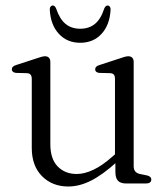

<svg xmlns="http://www.w3.org/2000/svg" viewBox="-20 -667 605 698"><path d="M399.5 -42V-84.5L398 -89.5V-379.5Q398 -390.5 394 -395.5Q390 -400.5 381 -401L340.5 -402Q333 -403 329.5 -406.2Q326 -409.5 326 -414.5Q326 -420.5 330 -424.5Q334 -428.5 343 -431L413.5 -454Q424.5 -458 432.5 -460.2Q440.5 -462.5 446.5 -462.5Q456 -462.5 461 -457Q466 -451.5 466 -442V-63Q466 -50.5 471.8 -43.8Q477.5 -37 488.5 -34.5L513.5 -29.5Q522 -27.5 526 -23.8Q530 -20 530 -14Q530 -7.5 525.2 -3.8Q520.5 0 511.5 0H438Q418.5 0 409 -9.8Q399.5 -19.5 399.5 -42ZM95.5 -129V-379.5Q95.5 -390.5 91.2 -395.5Q87 -400.5 78 -401L38 -402Q30.5 -403 26.8 -406.2Q23 -409.5 23 -414.5Q23 -420.5 27 -424.5Q31 -428.5 40 -431L110.5 -454Q122 -458 130 -460.2Q138 -462.5 143.5 -462.5Q153 -462.5 158 -457Q163 -451.5 163 -442V-143Q163 -89 189.8 -61.8Q216.5 -34.5 259 -34.5Q287 -34.5 319.5 -49.8Q352 -65 389.5 -98.5L412 -118L429 -100L404.5 -78Q353 -31.5 310.8 -10.2Q268.5 11 228.5 11Q170 11 132.8 -26.5Q95.5 -64 95.5 -129ZM271.5 -562.5Q303.5 -562.5 325 -580Q346.5 -597.5 359 -636Q363.5 -647 371.5 -647Q376 -647 379.2 -642.8Q382.5 -638.5 382 -631Q379 -576.5 349.2 -544Q319.5 -511.5 271.5 -511.5Q224 -511.5 194 -544Q164 -576.5 161 -631Q160.5 -638.5 163.8 -642.8Q167 -647 172 -647Q179.5 -647 184 -636Q197 -597.5 218.5 -580Q240 -562.5 271.5 -562.5Z"/></svg>

Font: Fraunces 48pt Soft Wonky Light
Style: Regular
Weight: 300
Version: Version 1.000;[b76b70a41]